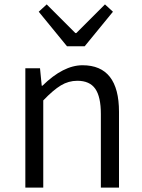

<svg xmlns="http://www.w3.org/2000/svg" viewBox="-20 -849 644 869"><path d="M94.7 0V-540H161.1L168.9 -460.9H171.9Q266.6 -553.7 353.5 -553.7Q518.6 -553.7 518.6 -342.8V0H436.5V-333Q436.5 -411.1 411.1 -447.3Q385.7 -483.4 330.1 -483.4Q290 -483.4 255.4 -462.4Q220.7 -441.4 175.8 -394.5V0ZM283.2 -639.6 155.3 -795.9 191.4 -829.1 321.3 -699.2H325.2L455.1 -829.1L491.2 -795.9L363.3 -639.6Z"/></svg>

Font: Gen Shin Gothic Normal
Style: Regular
Weight: 300
Designer: [Source Han Sans]
Ryoko NISHIZUKA  (kana & ideographs); Paul D. Hunt (Latin, Greek & Cyrillic); Wenlong ZHANG  (bopomofo
Version: Version 1.002.20150607